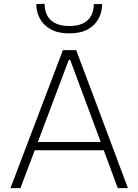

<svg xmlns="http://www.w3.org/2000/svg" viewBox="-20 -972 715 992"><path d="M34 0Q56 -57.5 80 -121Q104 -184.5 126 -242L219 -486.5Q244 -552 264.2 -605.5Q284.5 -659 305 -713H373.5Q394 -658 414 -605Q434 -552 459 -486L551 -240.5Q573 -181.5 596.2 -119.2Q619.5 -57 641 0H588.5Q571 -47.5 552.5 -97.5Q534 -147.5 516 -195.5H159.5Q141 -147 122.2 -97.2Q103.5 -47.5 85.5 0ZM187.5 -270Q182 -255 175.5 -238.5H500Q494.5 -253 490 -266.5L342.5 -663H335.5ZM338 -799.5Q281 -799.5 243 -820.2Q205 -841 186.2 -875.5Q167.5 -910 167.5 -951L210.5 -952.5Q210.5 -897.5 243.2 -867.5Q276 -837.5 338 -837.5Q400.5 -837.5 432.5 -867.2Q464.5 -897 464.5 -951H507.5Q507.5 -910 489.2 -875.5Q471 -841 433.5 -820.2Q396 -799.5 338 -799.5Z"/></svg>

Font: Commissioner ExtraLight
Style: Regular
Weight: 200
Designer: Kostas Bartsokas
Foundry: Kostas Bartsokas
Version: Version 1.000; ttfautohint (v1.8.3)